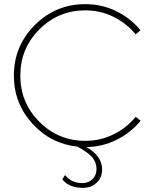

<svg xmlns="http://www.w3.org/2000/svg" viewBox="-20 -695 768 927"><path d="M47 -330Q47 -473 148 -574Q249 -675 392 -675Q471 -675 540.5 -641.5Q610 -608 658 -549L635 -529Q591 -583 527.5 -614Q464 -645 392 -645Q262 -645 170 -553Q78 -461 78 -330Q78 -199 170 -107Q262 -15 392 -15Q464 -15 527.5 -46Q591 -77 635 -131L659 -112Q611 -54 543 -20Q475 14 397 15Q473 58 473 123Q473 162 447 187Q421 212 379 212Q314 212 281 171L294 150Q325 189 377 189Q407 189 426.5 170Q446 151 446 121Q446 90 426.5 66Q407 42 354 13Q224 -1 135.5 -99Q47 -197 47 -330Z"/></svg>

Font: Human Sans ExtraLight
Style: Regular
Weight: 200
Designer: Tim Radville
Foundry: Continuum
Version: Version 1.000;FEAKit 1.0